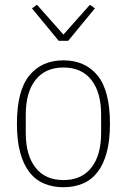

<svg xmlns="http://www.w3.org/2000/svg" viewBox="-20 -773 532 805"><path d="M246 12Q201 12 164.5 -3.5Q128 -19 103 -51.5Q78 -84 64.5 -134Q51 -184 51 -254Q51 -393 103 -456.5Q155 -520 246 -520Q337 -520 389 -456.5Q441 -393 441 -254Q441 -184 427.5 -134Q414 -84 389 -51.5Q364 -19 327.5 -3.5Q291 12 246 12ZM246 -18Q322 -18 363 -70Q404 -122 404 -216V-292Q404 -386 363 -438Q322 -490 246 -490Q170 -490 129 -438Q88 -386 88 -292V-216Q88 -122 129 -70Q170 -18 246 -18ZM226 -602 114 -738 135 -753 246 -628 357 -753 378 -738 266 -602Z"/></svg>

Font: IBM Plex Sans Condensed ExtraLight
Style: Regular
Weight: 200
Width: 3
Designer: Mike Abbink, Paul van der Laan, Pieter van Rosmalen
Foundry: Bold Monday
Version: Version 1.3